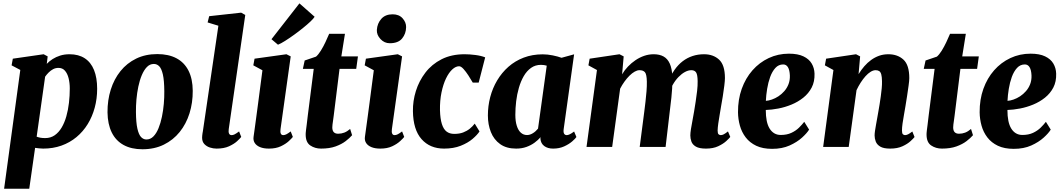

<svg xmlns="http://www.w3.org/2000/svg" viewBox="-20 -894 6462 1168"><path d="M5 254 103.5 -468.5 50.5 -496.5 58 -537 245.5 -564 270 -551 264.5 -505.5Q279.5 -521.5 300.2 -534.8Q321 -548 346.5 -556Q372 -564 403 -564Q458 -564 495.5 -539.5Q533 -515 552 -468Q571 -421 571 -354Q571 -293.5 556.2 -239Q541.5 -184.5 513.5 -139Q485.5 -93.5 445.2 -60Q405 -26.5 353.8 -8.2Q302.5 10 242.5 10Q231 10 218.2 8.5Q205.5 7 193.5 5.5L158 254ZM203 -62.5Q213.5 -58.5 226 -56.2Q238.5 -54 255 -54Q288 -54 312.8 -71.2Q337.5 -88.5 355 -118Q372.5 -147.5 383.5 -186.2Q394.5 -225 399.5 -268.5Q404.5 -312 404.5 -355.5Q404.5 -390 397.2 -418.5Q390 -447 375 -464Q360 -481 336 -481Q318 -481 303.2 -473.2Q288.5 -465.5 276.2 -453.2Q264 -441 254.5 -427.5Z M936.5 -565Q1005.5 -565 1053.5 -539.5Q1101.5 -514 1126.8 -464Q1152 -414 1152.5 -342Q1153 -269 1132.8 -204.5Q1112.5 -140 1073 -91Q1033.5 -42 976.5 -14Q919.5 14 846.5 14Q779 14 731.8 -12Q684.5 -38 659.8 -88.2Q635 -138.5 634 -210.5Q633.5 -284.5 653.8 -348.8Q674 -413 713 -461.5Q752 -510 808.5 -537.5Q865 -565 936.5 -565ZM916 -505Q891.5 -505 873.5 -486.2Q855.5 -467.5 842.5 -436.5Q829.5 -405.5 821.5 -367.2Q813.5 -329 810 -289Q806.5 -249 807 -213Q807.5 -148 815.8 -111.5Q824 -75 838.2 -60.2Q852.5 -45.5 870.5 -45.5Q895 -45.5 913.2 -64Q931.5 -82.5 944.2 -113.8Q957 -145 965 -183.5Q973 -222 976.5 -262.2Q980 -302.5 979.5 -339Q979 -405 970.8 -441Q962.5 -477 948.5 -491Q934.5 -505 916 -505Z M1371.5 -108.5Q1369 -91.5 1373.2 -81.8Q1377.5 -72 1389.5 -72Q1397 -72 1406.2 -76.2Q1415.5 -80.5 1434.5 -94.5L1447.5 -61Q1440.5 -52 1422.5 -35.2Q1404.5 -18.5 1373.5 -4.2Q1342.5 10 1297 10Q1277.5 10 1257.2 3.5Q1237 -3 1223.2 -17.5Q1209.5 -32 1209.5 -56Q1209.5 -62 1210.2 -69.2Q1211 -76.5 1212 -83.5Q1213 -90.5 1214 -94.5L1308.5 -737.5L1243 -757.5L1252.5 -795.5L1447 -817L1472 -803Z M1616 10Q1583.5 10 1561.5 0.8Q1539.5 -8.5 1529.5 -24.5Q1519.5 -40.5 1522.5 -61.5Q1525.5 -83.5 1529.8 -113.8Q1534 -144 1539 -181.8Q1544 -219.5 1550 -264.2Q1556 -309 1562.5 -359.8Q1569 -410.5 1576.5 -466.5L1521 -496.5L1528.5 -537L1722.5 -564L1748.5 -551L1686.5 -108.5Q1684 -90.5 1688.2 -81.2Q1692.5 -72 1703 -72Q1712 -72 1722 -77Q1732 -82 1748.5 -94.5L1761.5 -61Q1755 -52.5 1736.8 -35.5Q1718.5 -18.5 1688.5 -4.2Q1658.5 10 1616 10ZM1631.5 -655.5 1801.5 -873.5 1894 -792Q1887.5 -781 1868.5 -763Q1849.5 -745 1823.2 -723.8Q1797 -702.5 1768.5 -682Q1740 -661.5 1714.2 -645.2Q1688.5 -629 1671 -622Z M2010 -189.5Q2008 -173 2006 -160Q2004 -147 2002.8 -137.2Q2001.5 -127.5 2001.5 -119Q2001.5 -99.5 2010.5 -90Q2019.5 -80.5 2037 -80.5Q2056.5 -80.5 2074.2 -87.2Q2092 -94 2110 -109.5L2122 -71.5Q2107.5 -54.5 2082.8 -35.5Q2058 -16.5 2021.2 -3.2Q1984.5 10 1933 10Q1896 10 1867.5 -9.2Q1839 -28.5 1839.5 -77.5Q1839.5 -80 1839.8 -85.2Q1840 -90.5 1841.5 -102.2Q1843 -114 1845.8 -135.5Q1848.5 -157 1852.5 -192L1888.5 -475H1822.5L1833.5 -526L1902.5 -549.5Q1917 -562 1931.8 -585.8Q1946.5 -609.5 1959.5 -637Q1972.5 -664.5 1982.5 -688.5H2078.5L2056.5 -551H2157.5L2147 -475H2045.5Z M2293.5 10Q2261 10 2239 0.8Q2217 -8.5 2207 -24.5Q2197 -40.5 2200 -61.5Q2203 -83.5 2207.2 -113.8Q2211.5 -144 2216.5 -181.8Q2221.5 -219.5 2227.5 -264.2Q2233.5 -309 2240 -359.8Q2246.5 -410.5 2254 -466.5L2198.5 -496.5L2206 -537L2400 -564L2426 -551L2364 -108.5Q2361.5 -90.5 2365.8 -81.2Q2370 -72 2380.5 -72Q2389.5 -72 2399.5 -77Q2409.5 -82 2426 -94.5L2439 -61Q2432.5 -52.5 2414.2 -35.5Q2396 -18.5 2366 -4.2Q2336 10 2293.5 10ZM2351 -631Q2318.5 -631 2294.8 -656.2Q2271 -681.5 2272.5 -712Q2275 -751.5 2299.5 -779.2Q2324 -807 2368.5 -807Q2407.5 -807 2429.2 -782.5Q2451 -758 2450.5 -729Q2450 -689 2426.2 -660Q2402.5 -631 2351 -631Z M2681.5 10Q2595.5 10 2544.5 -47.5Q2493.5 -105 2492 -217.5Q2491 -279.5 2510 -340.5Q2529 -401.5 2567.8 -452.2Q2606.5 -503 2666.2 -533.5Q2726 -564 2806.5 -564Q2836 -564 2871.5 -559.5Q2907 -555 2931.5 -545L2892 -391.5H2856Q2844.5 -411.5 2829.5 -434.8Q2814.5 -458 2799.5 -474.5Q2784.5 -491 2773 -491Q2752.5 -491 2731.5 -471.8Q2710.5 -452.5 2693.2 -416.8Q2676 -381 2665.8 -331.8Q2655.5 -282.5 2656.5 -223.5Q2658 -171.5 2668 -139.8Q2678 -108 2696.5 -93.8Q2715 -79.5 2743.5 -79.5Q2774.5 -79.5 2797.5 -88.2Q2820.5 -97 2837.8 -111Q2855 -125 2868 -142L2897 -94.5Q2883.5 -73.5 2854.8 -49Q2826 -24.5 2782.5 -7.2Q2739 10 2681.5 10Z M3409 -108.5Q3406.5 -89 3411.8 -80.5Q3417 -72 3428 -72Q3435 -72 3445.5 -76.8Q3456 -81.5 3472.5 -94L3486.5 -60.5Q3480.5 -51 3461 -34Q3441.5 -17 3412 -3.5Q3382.5 10 3344.5 10Q3312 10 3291 -5.5Q3270 -21 3267.5 -50L3268.5 -59.5Q3253.5 -42 3231.8 -26Q3210 -10 3182 0Q3154 10 3119.5 10Q3061 10 3022.8 -17.2Q2984.5 -44.5 2966.2 -90.5Q2948 -136.5 2948 -191.5Q2948 -249 2962.2 -303.5Q2976.5 -358 3004.5 -405Q3032.5 -452 3073 -487.8Q3113.5 -523.5 3166 -543.5Q3218.5 -563.5 3281.5 -563.5Q3311 -563.5 3342.8 -557Q3374.5 -550.5 3396 -542.5L3472.5 -563.5ZM3306 -494.5Q3298 -497 3289.2 -498.2Q3280.5 -499.5 3271 -499.5Q3236.5 -499.5 3210.5 -481Q3184.5 -462.5 3166.2 -431Q3148 -399.5 3136.5 -359.8Q3125 -320 3120 -277.8Q3115 -235.5 3115 -195.5Q3115 -156.5 3123.8 -128.8Q3132.5 -101 3148.5 -86.8Q3164.5 -72.5 3186 -72.5Q3195.5 -72.5 3204.5 -75.5Q3213.5 -78.5 3222 -83.8Q3230.5 -89 3238.2 -96Q3246 -103 3253 -111.5Z M3774 -551 3764.5 -442Q3779 -467 3800 -489Q3821 -511 3846.2 -528Q3871.5 -545 3899.2 -554.5Q3927 -564 3956.5 -564Q3992 -564 4016.5 -550.5Q4041 -537 4054.5 -507Q4068 -477 4070.5 -426.5Q4070.5 -418.5 4070.5 -409Q4070.5 -399.5 4069.8 -389.2Q4069 -379 4067.5 -369L4046.5 -398Q4062 -438.5 4083.8 -469.5Q4105.5 -500.5 4133 -521.5Q4160.5 -542.5 4193 -553.2Q4225.5 -564 4263 -564Q4319 -564 4354.5 -531.2Q4390 -498.5 4390 -419Q4390 -403.5 4386.2 -372.8Q4382.5 -342 4377 -308Q4371.5 -274 4366.5 -247Q4362.5 -222 4357.8 -194.8Q4353 -167.5 4349.5 -142.8Q4346 -118 4345.5 -100Q4345.5 -82 4351.5 -77Q4357.5 -72 4364.5 -72Q4373 -72 4382.5 -76.8Q4392 -81.5 4408.5 -94.5L4422.5 -61Q4416.5 -53 4398.2 -36Q4380 -19 4349.2 -4.5Q4318.5 10 4274.5 10Q4234 10 4213.2 -2.2Q4192.5 -14.5 4186 -33Q4179.5 -51.5 4179.5 -70Q4179.5 -84.5 4183.2 -108.5Q4187 -132.5 4192.5 -160.8Q4198 -189 4202.5 -216.5Q4207 -243.5 4212 -276Q4217 -308.5 4220.8 -341Q4224.5 -373.5 4224 -400.5Q4223.5 -440 4214.5 -453.5Q4205.5 -467 4185.5 -467Q4167 -467 4147 -456.2Q4127 -445.5 4107.5 -425.5Q4088 -405.5 4072.2 -377.5Q4056.5 -349.5 4047 -315.5L4070.5 -404.5Q4070.5 -382 4068.8 -354.8Q4067 -327.5 4064.2 -299.8Q4061.5 -272 4058 -247L4029 0H3871.5L3899.5 -216Q3903 -244 3906.8 -275.8Q3910.5 -307.5 3913 -339.2Q3915.5 -371 3915 -398Q3914 -442 3903.5 -454.5Q3893 -467 3870 -467Q3856.5 -467 3841 -458.2Q3825.5 -449.5 3809.5 -433.8Q3793.5 -418 3778.8 -397.5Q3764 -377 3752.5 -354.5L3704 0H3548L3611.5 -468L3559.5 -496.5L3567 -537L3748.5 -564Z M4902 -105.5Q4889 -84 4859 -56.8Q4829 -29.5 4783.5 -9Q4738 11.5 4677 11.5Q4620 11.5 4580.5 -7.2Q4541 -26 4516.5 -58Q4492 -90 4481 -129.8Q4470 -169.5 4469.5 -211Q4469 -288.5 4492.2 -353.5Q4515.5 -418.5 4557.5 -466.2Q4599.5 -514 4656.5 -540.8Q4713.5 -567.5 4779.5 -567.5Q4833.5 -567.5 4867.5 -551.2Q4901.5 -535 4917.8 -507.5Q4934 -480 4935 -446Q4936.5 -397.5 4917.8 -361.5Q4899 -325.5 4866.8 -299.8Q4834.5 -274 4795 -257.8Q4755.5 -241.5 4714.8 -233.8Q4674 -226 4638.5 -225Q4638.5 -187.5 4644.2 -159.2Q4650 -131 4661.8 -112Q4673.5 -93 4690.5 -83Q4707.5 -73 4729.5 -73Q4767 -73 4794.2 -85.8Q4821.5 -98.5 4840.5 -117.2Q4859.5 -136 4872.5 -153ZM4744.5 -502Q4716.5 -502 4697 -480.8Q4677.5 -459.5 4665.2 -425.8Q4653 -392 4646.8 -353.5Q4640.5 -315 4639 -280.5Q4655.5 -281.5 4675.8 -288.5Q4696 -295.5 4715.5 -308.2Q4735 -321 4751.2 -339.5Q4767.5 -358 4776.8 -382Q4786 -406 4785 -435Q4783.5 -468.5 4773.2 -485.2Q4763 -502 4744.5 -502Z M5203 -443Q5219 -469 5238 -491Q5257 -513 5279.5 -529.2Q5302 -545.5 5328 -554.8Q5354 -564 5384 -564Q5440.5 -564 5476 -531.2Q5511.5 -498.5 5511.5 -419Q5511.5 -403.5 5507.2 -372.8Q5503 -342 5497.8 -308Q5492.5 -274 5488 -247Q5484 -222 5479 -194.8Q5474 -167.5 5470.5 -142.8Q5467 -118 5467 -100Q5467 -82 5473 -77Q5479 -72 5485.5 -72Q5494 -72 5503.8 -76.8Q5513.5 -81.5 5530 -94L5543.5 -60.5Q5537.5 -52.5 5519.2 -35.5Q5501 -18.5 5470 -4.2Q5439 10 5395.5 10Q5355 10 5334.8 -2.2Q5314.5 -14.5 5307.5 -33Q5300.5 -51.5 5300.5 -70Q5300.5 -81 5302.8 -97.2Q5305 -113.5 5308.8 -133.5Q5312.5 -153.5 5316.2 -174.8Q5320 -196 5323.5 -216Q5327 -236.5 5331 -260.2Q5335 -284 5338.2 -308.5Q5341.5 -333 5343.8 -356.5Q5346 -380 5345.5 -400.5Q5345 -427 5341 -441.5Q5337 -456 5328.5 -461.5Q5320 -467 5306.5 -467Q5292 -467 5276.2 -457.2Q5260.5 -447.5 5245.2 -430.5Q5230 -413.5 5216 -391.8Q5202 -370 5190.5 -345.5L5143 0H4987.5L5050 -468L4998 -496.5L5005.5 -537L5187.5 -564L5212.5 -551Z M5787 -189.5Q5785 -173 5783 -160Q5781 -147 5779.8 -137.2Q5778.5 -127.5 5778.5 -119Q5778.5 -99.5 5787.5 -90Q5796.5 -80.5 5814 -80.5Q5833.5 -80.5 5851.2 -87.2Q5869 -94 5887 -109.5L5899 -71.5Q5884.5 -54.5 5859.8 -35.5Q5835 -16.5 5798.2 -3.2Q5761.5 10 5710 10Q5673 10 5644.5 -9.2Q5616 -28.5 5616.5 -77.5Q5616.5 -80 5616.8 -85.2Q5617 -90.5 5618.5 -102.2Q5620 -114 5622.8 -135.5Q5625.5 -157 5629.5 -192L5665.5 -475H5599.5L5610.5 -526L5679.5 -549.5Q5694 -562 5708.8 -585.8Q5723.5 -609.5 5736.5 -637Q5749.5 -664.5 5759.5 -688.5H5855.5L5833.5 -551H5934.5L5924 -475H5822.5Z M6372 -105.5Q6359 -84 6329 -56.8Q6299 -29.5 6253.5 -9Q6208 11.5 6147 11.5Q6090 11.5 6050.5 -7.2Q6011 -26 5986.5 -58Q5962 -90 5951 -129.8Q5940 -169.5 5939.5 -211Q5939 -288.5 5962.2 -353.5Q5985.5 -418.5 6027.5 -466.2Q6069.5 -514 6126.5 -540.8Q6183.5 -567.5 6249.5 -567.5Q6303.5 -567.5 6337.5 -551.2Q6371.5 -535 6387.8 -507.5Q6404 -480 6405 -446Q6406.5 -397.5 6387.8 -361.5Q6369 -325.5 6336.8 -299.8Q6304.5 -274 6265 -257.8Q6225.5 -241.5 6184.8 -233.8Q6144 -226 6108.5 -225Q6108.5 -187.5 6114.2 -159.2Q6120 -131 6131.8 -112Q6143.5 -93 6160.5 -83Q6177.5 -73 6199.5 -73Q6237 -73 6264.2 -85.8Q6291.5 -98.5 6310.5 -117.2Q6329.5 -136 6342.5 -153ZM6214.5 -502Q6186.5 -502 6167 -480.8Q6147.5 -459.5 6135.2 -425.8Q6123 -392 6116.8 -353.5Q6110.5 -315 6109 -280.5Q6125.5 -281.5 6145.8 -288.5Q6166 -295.5 6185.5 -308.2Q6205 -321 6221.2 -339.5Q6237.5 -358 6246.8 -382Q6256 -406 6255 -435Q6253.5 -468.5 6243.2 -485.2Q6233 -502 6214.5 -502Z"/></svg>

Font: Merriweather 28pt Black
Style: Italic
Weight: 900
Italic angle: -7.8°
Version: Version 2.101